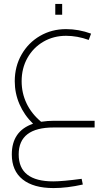

<svg xmlns="http://www.w3.org/2000/svg" viewBox="-20 -648 561 976"><path d="M75 137Q75 274 251 274Q298 274 395 261L401 290Q321 308 252 308Q150 308 95 264Q40 220 40 137Q40 18 148 -19Q103 -63 79 -118.5Q55 -174 55 -235Q55 -310 89.5 -370.5Q124 -431 183.5 -465.5Q243 -500 316 -500Q380 -500 443 -477L431 -445Q373 -466 316 -466Q252 -466 200.5 -436Q149 -406 119.5 -353.5Q90 -301 90 -235Q90 -175 115 -122.5Q140 -70 189 -29Q222 -34 253 -34H461V0H253Q75 0 75 137ZM261 -628H296V-573H261Z"/></svg>

Font: Cairo ExtraLight
Style: Regular
Weight: 275
Designer: Mohamed Gaber, Accademia di Belle Arti di Urbino and others
Foundry: Kief Type Foundry, Accademia di Belle Arti di Urbino and others
Version: Version 3.011